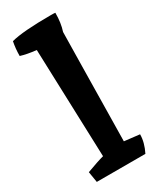

<svg xmlns="http://www.w3.org/2000/svg" viewBox="-192 -798 693 852"><g transform="rotate(-30 154.0 -371.5)"><path d="M228 -743Q247 -743 252 -742Q252 -690 239 -651Q238 -589 236 -476Q232 -228 230 -96L308 -87Q308 -46 285 0H36L27 -55Q89 -78 117 -85L98 -640Q51 -645 19 -655Q19 -692 26 -727Q85 -743 228 -743Z"/></g></svg>

Font: Inika
Style: Bold
Weight: 700
Version: Version 1.001